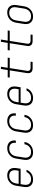

<svg xmlns="http://www.w3.org/2000/svg" viewBox="1725 -2465 750 4240"><g transform="rotate(-90 2100.0 -345.0)"><path d="M511 -402Q511 -383 508 -360L493 -265H153L141 -190Q138 -171 138 -154Q138 -97 170 -65.5Q202 -34 262 -34Q318 -34 359 -60.5Q400 -87 421 -135H471Q446 -68 389 -29Q332 10 255 10Q175 10 131.5 -32Q88 -74 88 -148Q88 -168 91 -190L118 -360Q132 -451 193.5 -505.5Q255 -560 346 -560Q425 -560 468 -518Q511 -476 511 -402ZM160 -308H449L458 -360Q461 -380 461 -396Q461 -453 429.5 -484.5Q398 -516 339 -516Q269 -516 224 -474.5Q179 -433 168 -360Z M688 -149Q688 -169 691 -190L718 -360Q732 -451 794.5 -505.5Q857 -560 947 -560Q1027 -560 1072.5 -519Q1118 -478 1118 -407Q1118 -390 1115 -370H1065Q1067 -380 1067 -400Q1067 -454 1033.5 -485Q1000 -516 940 -516Q872 -516 825.5 -474.5Q779 -433 768 -360L741 -190Q738 -172 738 -156Q738 -99 770.5 -66.5Q803 -34 863 -34Q932 -34 978 -73Q1024 -112 1035 -180H1085Q1071 -93 1009 -41.5Q947 10 856 10Q776 10 732 -32.5Q688 -75 688 -149Z M1288 -149Q1288 -169 1291 -190L1318 -360Q1332 -451 1394.5 -505.5Q1457 -560 1547 -560Q1627 -560 1672.5 -519Q1718 -478 1718 -407Q1718 -390 1715 -370H1665Q1667 -380 1667 -400Q1667 -454 1633.5 -485Q1600 -516 1540 -516Q1472 -516 1425.5 -474.5Q1379 -433 1368 -360L1341 -190Q1338 -172 1338 -156Q1338 -99 1370.5 -66.5Q1403 -34 1463 -34Q1532 -34 1578 -73Q1624 -112 1635 -180H1685Q1671 -93 1609 -41.5Q1547 10 1456 10Q1376 10 1332 -32.5Q1288 -75 1288 -149Z M2311 -402Q2311 -383 2308 -360L2293 -265H1953L1941 -190Q1938 -171 1938 -154Q1938 -97 1970 -65.5Q2002 -34 2062 -34Q2118 -34 2159 -60.5Q2200 -87 2221 -135H2271Q2246 -68 2189 -29Q2132 10 2055 10Q1975 10 1931.5 -32Q1888 -74 1888 -148Q1888 -168 1891 -190L1918 -360Q1932 -451 1993.5 -505.5Q2055 -560 2146 -560Q2225 -560 2268 -518Q2311 -476 2311 -402ZM1960 -308H2249L2258 -360Q2261 -380 2261 -396Q2261 -453 2229.5 -484.5Q2198 -516 2139 -516Q2069 -516 2024 -474.5Q1979 -433 1968 -360Z M2716 0Q2661 0 2632.5 -24.5Q2604 -49 2604 -96Q2604 -115 2606 -125L2666 -505H2506L2513 -550H2673L2697 -700H2747L2723 -550H2948L2941 -505H2716L2656 -125Q2654 -111 2654 -106Q2654 -76 2671.5 -60.5Q2689 -45 2723 -45H2858L2851 0Z M3316 0Q3261 0 3232.5 -24.5Q3204 -49 3204 -96Q3204 -115 3206 -125L3266 -505H3106L3113 -550H3273L3297 -700H3347L3323 -550H3548L3541 -505H3316L3256 -125Q3254 -111 3254 -106Q3254 -76 3271.5 -60.5Q3289 -45 3323 -45H3458L3451 0Z M3688 -149Q3688 -169 3691 -190L3718 -360Q3732 -451 3794 -505.5Q3856 -560 3945 -560Q4023 -560 4067 -517Q4111 -474 4111 -401Q4111 -381 4108 -360L4081 -190Q4067 -99 4005 -44.5Q3943 10 3854 10Q3776 10 3732 -32.5Q3688 -75 3688 -149ZM4031 -190 4058 -360Q4061 -380 4061 -397Q4061 -454 4029 -485Q3997 -516 3938 -516Q3870 -516 3825 -475Q3780 -434 3768 -360L3741 -190Q3738 -171 3738 -153Q3738 -96 3770 -65Q3802 -34 3861 -34Q3930 -34 3974.5 -75Q4019 -116 4031 -190Z"/></g></svg>

Font: JetBrains Mono Extra Light
Style: Italic
Weight: 200
Italic angle: -9°
Monospace: yes
Designer: Philipp Nurullin, Konstantin Bulenkov
Foundry: JetBrains
Version: 2.002